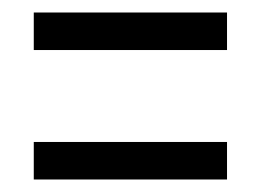

<svg xmlns="http://www.w3.org/2000/svg" viewBox="-20 -470 415 307"><path d="M34 -390H343V-450H34ZM34 -183H343V-243H34Z"/></svg>

Font: Inconsolata Condensed Thin
Style: Regular
Weight: 100
Width: 3
Monospace: yes
Designer: Raph Levien, Cyreal, Brenton Simpson
Foundry: Raph Levien, Cyreal, Google
Version: Version 3.100